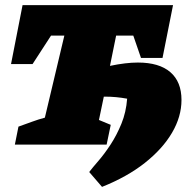

<svg xmlns="http://www.w3.org/2000/svg" viewBox="-20 -564 746 749"><path d="M38 0 52 -70Q83 -81 106 -89.5Q129 -98 155 -105L231 -425H179L107 -314H23L68 -544H655L614 -338H530L500 -425H433L409 -307Q471 -320 518 -320Q601 -320 644.5 -282.5Q688 -245 688 -174Q688 -109 651 -46Q614 17 545 71.5Q476 126 378 165L328 107Q341 90 364 63.5Q387 37 411 0.5Q435 -36 453.5 -81Q472 -126 476 -179Q433 -187 389 -187Q387 -187 385 -187L366 -96L412 -77L396 0Z"/></svg>

Font: Piazzolla SC Black
Style: Italic
Weight: 900
Italic angle: -11.3°
Designer: Juan Pablo del Peral
Foundry: Huerta Tipografica
Version: Version 1.330